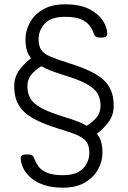

<svg xmlns="http://www.w3.org/2000/svg" viewBox="-20 -730 593 890"><path d="M272 140Q221 140 184 127.5Q147 115 123.5 94.5Q100 74 88.5 50.5Q77 27 76 6Q75 -3 81 -8.5Q87 -14 97 -14H115Q123 -14 129 -10Q135 -6 139 6Q146 24 158.5 41.5Q171 59 198 70.5Q225 82 272 82Q335 82 364.5 51.5Q394 21 394 -22Q394 -53 382 -71Q370 -89 340.5 -102.5Q311 -116 256 -132Q181 -155 135 -180.5Q89 -206 67.5 -241.5Q46 -277 46 -330Q46 -373 69 -404.5Q92 -436 124 -460Q109 -478 103.5 -500Q98 -522 98 -548Q98 -587 118 -624.5Q138 -662 179 -686Q220 -710 281 -710Q350 -710 392.5 -688.5Q435 -667 455.5 -636Q476 -605 477 -576Q478 -567 472 -561.5Q466 -556 456 -556H438Q430 -556 424.5 -560Q419 -564 414 -576Q408 -594 395 -611.5Q382 -629 355.5 -640.5Q329 -652 281 -652Q218 -652 188.5 -621.5Q159 -591 159 -548Q159 -517 171 -499Q183 -481 213 -468Q243 -455 297 -438Q372 -415 418 -389.5Q464 -364 485.5 -328.5Q507 -293 507 -240Q507 -197 484 -165.5Q461 -134 429 -110Q444 -92 449.5 -70Q455 -48 455 -22Q455 17 435 54Q415 91 374.5 115.5Q334 140 272 140ZM382 -147Q413 -167 429.5 -188Q446 -209 446 -241Q446 -271 433 -295Q420 -319 383 -340Q346 -361 272 -383Q240 -393 215 -403Q190 -413 171 -423Q140 -403 123.5 -382Q107 -361 107 -329Q107 -299 120 -275Q133 -251 170.5 -230Q208 -209 281 -187Q345 -168 382 -147Z"/></svg>

Font: Rubik Light
Style: Regular
Weight: 300
Designer: Hubert and Fischer
Foundry: Hubert and Fischer
Version: Version 2.300;gftools[0.9.30]